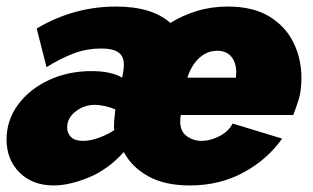

<svg xmlns="http://www.w3.org/2000/svg" viewBox="-34 -556 956 586"><path d="M130 10Q65 10 25.5 -29.5Q-14 -69 -14 -130Q-14 -189 21 -236.5Q56 -284 115 -311.5Q174 -339 245 -339Q305 -339 339 -319Q341 -329 342.5 -339.5Q344 -350 344 -359Q344 -384 327.5 -396Q311 -408 274 -408Q232 -408 192.5 -393.5Q153 -379 108 -351L78 -469Q191 -536 320 -536Q430 -536 486 -486Q523 -509 567 -522.5Q611 -536 661 -536Q738 -536 787.5 -506Q837 -476 861.5 -426.5Q886 -377 886 -318Q886 -279 877.5 -252Q869 -225 861 -205H518Q517 -201 516.5 -196.5Q516 -192 516 -186Q516 -155 536 -140.5Q556 -126 581 -126Q607 -126 635 -140Q663 -154 676 -179L827 -133Q783 -70 710 -30Q637 10 545 10Q469 10 418.5 -18Q368 -46 344 -92Q295 -38 236 -14Q177 10 130 10ZM686 -319Q686 -324 686.5 -326Q687 -328 687 -335Q687 -365 672 -383Q657 -401 629 -401Q598 -401 574 -379Q550 -357 538 -319ZM219 -126Q242 -126 269 -136Q296 -146 315 -159Q314 -163 314 -167Q314 -171 314 -175Q314 -186 315.5 -197Q317 -208 318 -222Q305 -228 287 -232Q269 -236 255 -236Q223 -236 197 -216Q171 -196 171 -167Q171 -149 183 -137.5Q195 -126 219 -126Z"/></svg>

Font: Raleway Black
Style: Italic
Weight: 900
Italic angle: -12°
Designer: Matt McInerney, Pablo Impallari, Rodrigo Fuenzalida
Foundry: Matt McInerney, Pablo Impallari, Rodrigo Fuenzalida
Version: Version 4.101;RELEASE